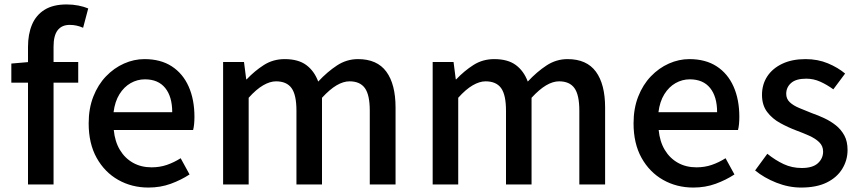

<svg xmlns="http://www.w3.org/2000/svg" viewBox="-20 -830 3869 864"><path d="M106 0V-619Q106 -676 124 -719Q142 -762 180.5 -786Q219 -810 280 -810Q308 -810 333 -805Q358 -800 377 -792L354 -705Q325 -718 294 -718Q258 -718 239.5 -694Q221 -670 221 -620V0ZM31 -458V-544L112 -551H332V-458Z M648 14Q573 14 512 -20.5Q451 -55 415 -119.5Q379 -184 379 -275Q379 -342 400 -395.5Q421 -449 457 -486.5Q493 -524 538 -544Q583 -564 630 -564Q703 -564 753 -531.5Q803 -499 829 -440.5Q855 -382 855 -304Q855 -287 853.5 -271.5Q852 -256 849 -245H492Q497 -193 519.5 -155.5Q542 -118 578.5 -97.5Q615 -77 662 -77Q699 -77 731 -88Q763 -99 793 -118L833 -45Q795 -20 748.5 -3Q702 14 648 14ZM491 -325H755Q755 -395 723.5 -434Q692 -473 632 -473Q598 -473 568 -456Q538 -439 517.5 -406Q497 -373 491 -325Z M984 0V-551H1078L1088 -473H1090Q1126 -511 1167.5 -537.5Q1209 -564 1261 -564Q1322 -564 1358 -537.5Q1394 -511 1412 -463Q1453 -507 1496.5 -535.5Q1540 -564 1591 -564Q1677 -564 1718.5 -507.5Q1760 -451 1760 -346V0H1644V-332Q1644 -403 1622 -433.5Q1600 -464 1553 -464Q1525 -464 1494.5 -446Q1464 -428 1429 -390V0H1314V-332Q1314 -403 1292 -433.5Q1270 -464 1222 -464Q1195 -464 1164 -446Q1133 -428 1099 -390V0Z M1927 0V-551H2021L2031 -473H2033Q2069 -511 2110.5 -537.5Q2152 -564 2204 -564Q2265 -564 2301 -537.5Q2337 -511 2355 -463Q2396 -507 2439.5 -535.5Q2483 -564 2534 -564Q2620 -564 2661.5 -507.5Q2703 -451 2703 -346V0H2587V-332Q2587 -403 2565 -433.5Q2543 -464 2496 -464Q2468 -464 2437.5 -446Q2407 -428 2372 -390V0H2257V-332Q2257 -403 2235 -433.5Q2213 -464 2165 -464Q2138 -464 2107 -446Q2076 -428 2042 -390V0Z M3100 14Q3025 14 2964 -20.5Q2903 -55 2867 -119.5Q2831 -184 2831 -275Q2831 -342 2852 -395.5Q2873 -449 2909 -486.5Q2945 -524 2990 -544Q3035 -564 3082 -564Q3155 -564 3205 -531.5Q3255 -499 3281 -440.5Q3307 -382 3307 -304Q3307 -287 3305.5 -271.5Q3304 -256 3301 -245H2944Q2949 -193 2971.5 -155.5Q2994 -118 3030.5 -97.5Q3067 -77 3114 -77Q3151 -77 3183 -88Q3215 -99 3245 -118L3285 -45Q3247 -20 3200.5 -3Q3154 14 3100 14ZM2943 -325H3207Q3207 -395 3175.5 -434Q3144 -473 3084 -473Q3050 -473 3020 -456Q2990 -439 2969.5 -406Q2949 -373 2943 -325Z M3585 14Q3529 14 3473.5 -8Q3418 -30 3378 -63L3433 -138Q3469 -109 3506.5 -91.5Q3544 -74 3588 -74Q3637 -74 3660.5 -95.5Q3684 -117 3684 -148Q3684 -173 3666.5 -190Q3649 -207 3621 -219.5Q3593 -232 3563 -243Q3526 -257 3490.5 -276.5Q3455 -296 3432 -326.5Q3409 -357 3409 -403Q3409 -450 3432.5 -486Q3456 -522 3500 -543Q3544 -564 3605 -564Q3660 -564 3705.5 -545Q3751 -526 3783 -499L3730 -428Q3701 -449 3671 -462.5Q3641 -476 3608 -476Q3562 -476 3540 -456.5Q3518 -437 3518 -408Q3518 -385 3534 -370Q3550 -355 3576.5 -344Q3603 -333 3633 -321Q3662 -311 3690.5 -297.5Q3719 -284 3742 -265.5Q3765 -247 3779.5 -220.5Q3794 -194 3794 -155Q3794 -109 3770 -70Q3746 -31 3700 -8.5Q3654 14 3585 14Z"/></svg>

Font: Noto Sans KR Medium
Style: Regular
Weight: 500
Designer: Ryoko NISHIZUKA  (kana, bopomofo & ideographs); Paul D. Hunt (Latin, Greek & Cyrillic); Sandoll Communications , Soo-you
Foundry: Adobe
Version: Version 2.004-H2;hotconv 1.0.118;makeotfexe 2.5.65603